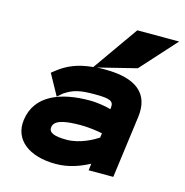

<svg xmlns="http://www.w3.org/2000/svg" viewBox="-102 -767 839 873"><g transform="rotate(15 317.5 -330.5)"><path d="M174 -146C178 -177 221 -189 301 -189C340 -189 380 -183 404 -178L401 -157C380 -143 319 -108 256 -108C195 -108 170 -120 174 -146ZM485 -506 635 -672H438L288 -459C214 -452 167 -430 127 -399L108 -384L162 -286L185 -306C226 -334 258 -341 327 -341C400 -341 418 -333 413 -299V-294C390 -300 352 -308 312 -308C176 -308 61 -265 45 -145C32 -49 111 11 236 11C299 11 351 -10 393 -32L389 0H505L544 -292C559 -404 492 -462 343 -462C329 -462 317 -462 304 -461Z"/></g></svg>

Font: Charger
Style: HemiRT
Weight: 900
Designer: Jasper
Foundry: Cannot Into Space Fonts
Version: Version 0.99